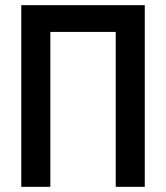

<svg xmlns="http://www.w3.org/2000/svg" viewBox="-20 -720 640 740"><path d="M62 0H174V-597H426V0H538V-700H62Z"/></svg>

Font: CommitMono
Style: 600Regular
Weight: 600
Monospace: yes
Designer: Eigil Nikolajsen
Foundry: Eigil Nikolajsen
Version: Version 1.143